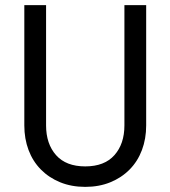

<svg xmlns="http://www.w3.org/2000/svg" viewBox="-20 -720 666 750"><path d="M75 -700V-230Q75 -178 91.5 -134Q108 -90 139.5 -58Q171 -26 215 -8Q259 10 313 10Q367 10 411 -8Q455 -26 486.5 -58Q518 -90 534.5 -134Q551 -178 551 -230V-700H466V-230Q466 -158 427 -114Q388 -70 313 -70Q238 -70 199 -114Q160 -158 160 -230V-700Z"/></svg>

Font: Jost* Book
Style: Regular
Weight: 400
Version: Version 3.000